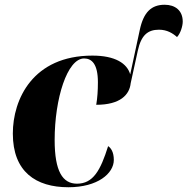

<svg xmlns="http://www.w3.org/2000/svg" viewBox="-20 -778 789 808"><path d="M268 10C391 10 459 -48 459 -105C459 -139 446 -156 435 -163C403 -61 372 -5 304 -5C244 -5 210 -56 210 -189C210 -363 263 -532 334 -532C366 -532 392 -509 392 -432C392 -397 390 -367 385 -337C486 -337 525 -379 530 -428L560 -565C574 -629 601 -653 649 -653C683 -653 707 -638 725 -622C740 -638 749 -669 749 -687C749 -734 717 -758 673 -758C617 -758 584 -727 568 -651L528 -465C515 -511 465 -544 369 -544C118 -544 34 -360 34 -216C34 -55 131 10 268 10Z"/></svg>

Font: Noto Serif Display SemiCondensed Black
Style: Italic
Weight: 900
Width: 4
Italic angle: -12°
Designer: Monotype Design Team
Foundry: Monotype Imaging Inc.
Version: Version 2.009